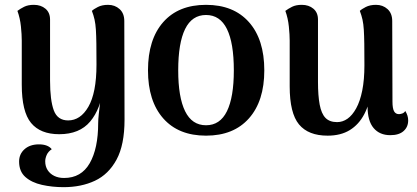

<svg xmlns="http://www.w3.org/2000/svg" viewBox="-20 -547 1726 794"><path d="M243 227Q196 227 153.5 217.5Q111 208 85 185Q59 162 59 121Q59 90 81.5 70Q104 50 141 50Q178 50 194 70Q179 80 173 94Q167 108 167 120Q167 141 177 156.5Q187 172 204.5 180.5Q222 189 245 189Q316 189 351 128Q386 67 386 -38Q386 -52 388.5 -75.5Q391 -99 394 -123Q397 -147 399 -165L408 -188Q397 -97 353 -44.5Q309 8 225 8Q147 8 108.5 -38.5Q70 -85 70 -197V-379Q70 -404 66.5 -438Q63 -472 52 -502Q64 -511 80 -519Q96 -527 120 -527Q149 -527 168 -511Q187 -495 187 -466V-214Q187 -132 202.5 -90.5Q218 -49 262 -49Q287 -49 308 -63Q329 -77 345.5 -105.5Q362 -134 370.5 -177.5Q379 -221 379 -280Q379 -332 378.5 -366.5Q378 -401 376.5 -424.5Q375 -448 371 -466Q367 -484 360 -502Q367 -509 384.5 -518Q402 -527 427 -527Q455 -527 474.5 -509.5Q494 -492 494 -460L495 -52Q495 52 462 113Q429 174 372.5 200.5Q316 227 243 227Z M832 14Q718 14 655 -57.5Q592 -129 592 -256Q592 -384 655 -455.5Q718 -527 832 -527Q946 -527 1009.5 -455.5Q1073 -384 1073 -256Q1073 -129 1009.5 -57.5Q946 14 832 14ZM832 -29Q890 -29 918.5 -87Q947 -145 947 -256Q947 -369 918.5 -427Q890 -485 832 -485Q774 -485 745.5 -427Q717 -369 717 -256Q717 -145 745.5 -87Q774 -29 832 -29Z M1535 -527Q1563 -527 1582.5 -509.5Q1602 -492 1602 -460L1603 -127Q1603 -99 1609.5 -87Q1616 -75 1630 -75Q1635 -75 1643 -77.5Q1651 -80 1656 -88Q1668 -69 1668 -49Q1668 -22 1649 -5Q1630 12 1594 12Q1550 12 1525 -17.5Q1500 -47 1500 -107V-152L1516 -178Q1509 -118 1486.5 -75Q1464 -32 1426.5 -9Q1389 14 1335 14Q1255 14 1216.5 -32.5Q1178 -79 1178 -190V-379Q1178 -403 1174.5 -437.5Q1171 -472 1160 -502Q1172 -511 1188 -519Q1204 -527 1228 -527Q1257 -527 1276 -511Q1295 -495 1295 -466V-208Q1295 -152 1302 -114.5Q1309 -77 1326 -59.5Q1343 -42 1374 -42Q1397 -42 1417 -56Q1437 -70 1453 -99Q1469 -128 1478 -172.5Q1487 -217 1487 -277Q1487 -330 1486.5 -365Q1486 -400 1484.5 -424Q1483 -448 1479 -466Q1475 -484 1468 -502Q1475 -509 1492.5 -518Q1510 -527 1535 -527Z"/></svg>

Font: Arima SemiBold
Style: Regular
Weight: 600
Designer: Joana Correia and Natanael Gama
Foundry: NDISCOVER
Version: Version 1.101;gftools[0.9.23]